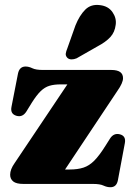

<svg xmlns="http://www.w3.org/2000/svg" viewBox="-20 -752 544 785"><path d="M460 -380.5 246 -59H265Q298 -59 321.5 -66.8Q345 -74.5 365.8 -95.5Q386.5 -116.5 411.5 -156.5L429.5 -185Q444.5 -209 469.5 -203Q496 -196.5 490.5 -167L462 -15Q456.5 13.5 431.5 13.5Q417.5 13.5 403.2 6.8Q389 0 360 0H75.5Q46.5 0 34 -10.2Q21.5 -20.5 21.5 -37.5Q21.5 -59.5 40 -85.5L255.5 -407H228Q201 -407 182 -401.2Q163 -395.5 146.2 -379.2Q129.5 -363 110 -332L87.5 -295.5Q72 -271.5 47.5 -278.5Q21 -286 27 -315.5L53.5 -451Q59.5 -480 84.5 -480Q98 -480 112.2 -473Q126.5 -466 155.5 -466H435Q483 -466 483 -432.5Q483 -413 460 -380.5ZM288.5 -648Q305 -689 328.5 -712.5Q352 -736 389 -731Q423 -727 440 -702.2Q457 -677.5 453 -650.5Q449.5 -620.5 431.2 -600.5Q413 -580.5 378 -562L293 -513.5Q282.5 -509 271.8 -509.2Q261 -509.5 254.5 -516.5Q247.5 -524.5 249 -533.8Q250.5 -543 255 -553.5Z"/></svg>

Font: Fraunces 72pt Soft Black
Style: Regular
Weight: 900
Version: Version 1.000;[b76b70a41]